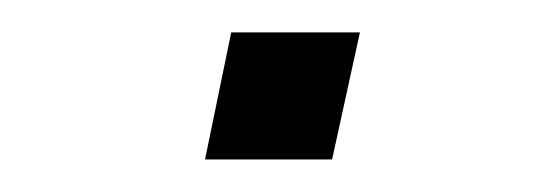

<svg xmlns="http://www.w3.org/2000/svg" viewBox="-20 -98 332 118"><path d="M106 0 122.1 -78.1H201.2L184.1 0Z"/></svg>

Font: CMU Bright
Style: Oblique
Weight: 500
Italic angle: -12°
Version: Version 0.7.0